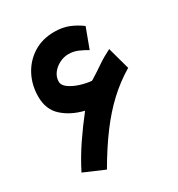

<svg xmlns="http://www.w3.org/2000/svg" viewBox="-164 -768 835 900"><g transform="rotate(-30 253.5 -318.5)"><path d="M202.6 -267.6Q133.3 -284.7 89.4 -324.7Q45.4 -364.7 45.4 -433.6Q45.4 -496.1 72.3 -547.4Q99.1 -598.6 147.7 -629.4Q196.3 -660.2 261.7 -660.2Q306.6 -660.2 340.3 -646.2Q374 -632.3 403.3 -610.4L363.3 -502.9Q343.3 -515.1 318.8 -525.9Q294.4 -536.6 267.1 -536.6Q241.7 -536.6 217.8 -524.4Q193.8 -512.2 178.7 -491.9Q163.6 -471.7 163.6 -446.8Q163.6 -427.2 185.8 -411.4Q208 -395.5 239.7 -385.5Q271.5 -375.5 299.8 -373Q300.8 -373 304.2 -374.8Q307.6 -376.5 308.1 -377Q343.8 -399.4 374.8 -420.7Q405.8 -441.9 444.8 -461.4L478 -340.8Q415 -303.2 361.1 -253.2Q307.1 -203.1 256.6 -135.7Q206.1 -68.4 153.3 22.5L43 -24.9Q75.7 -89.8 116.9 -150.6Q158.2 -211.4 202.6 -267.6Z"/></g></svg>

Font: Vazirmatn UI
Style: Bold
Weight: 700
Designer: Saber Rastikerdar
Foundry: Saber Rastikerdar
Version: Version 33.003